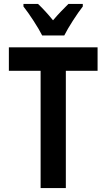

<svg xmlns="http://www.w3.org/2000/svg" viewBox="-20 -954 540 974"><path d="M306 -774Q322 -806 350 -849.5Q378 -893 400 -921V-934H327Q308 -915 290 -896.5Q272 -878 249 -851Q210 -899 173 -934H99V-921Q122 -892 150.5 -848Q179 -804 194 -774ZM314 0V-595H475V-714H25V-595H186V0Z"/></svg>

Font: Noto Sans Mono UI Condensed
Style: Bold
Weight: 700
Width: 3
Designer: Monotype Design team
Foundry: Monotype Imaging Inc.
Version: 1.000